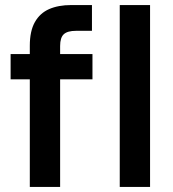

<svg xmlns="http://www.w3.org/2000/svg" viewBox="-20 -740 683 760"><path d="M98 0V-559Q98 -617 118 -652.5Q138 -688 174.5 -704Q211 -720 262 -720H344V-618H281Q247 -618 232.5 -604.5Q218 -591 218 -558V0ZM22 -426V-526H346V-426ZM454 0V-720H574V0Z"/></svg>

Font: DM Sans 9pt SemiBold
Style: Regular
Weight: 600
Version: Version 4.004;gftools[0.9.30]